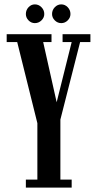

<svg xmlns="http://www.w3.org/2000/svg" viewBox="-20 -856 440 876"><path d="M98 0V-36.5H150.5V-294L58.5 -664H10.5V-700H215V-664H177L238.5 -389.5L307 -664H265.5V-700H392.5V-664H345.5L255.5 -310.5V-36.5H307V0ZM259.5 -750.5Q242.5 -750.5 230 -763Q217.5 -775.5 217.5 -792Q217.5 -810 230 -823Q242.5 -836 259.5 -836Q276.5 -836 289 -823Q301.5 -810 301.5 -792Q301.5 -775.5 289 -763Q276.5 -750.5 259.5 -750.5ZM139 -750.5Q122.5 -750.5 110.2 -763Q98 -775.5 98 -792Q98 -810 110.2 -823Q122.5 -836 139 -836Q156.5 -836 169.2 -823Q182 -810 182 -792Q182 -775.5 169.2 -763Q156.5 -750.5 139 -750.5Z"/></svg>

Font: Imbue 10pt SemiBold
Style: Regular
Weight: 600
Designer: Tyler Finck
Foundry: Etcetera Type Company
Version: Version 1.102; ttfautohint (v1.8.3)